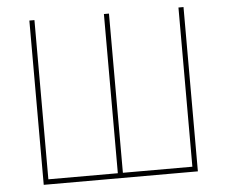

<svg xmlns="http://www.w3.org/2000/svg" viewBox="-52 -787 1002 847"><g transform="rotate(-5 449.5 -364.0)"><path d="M107.9 -727.5H130.4V-22.5H438V-727.5H460.4V-22.5H768.1V-727.5H790.5V0H107.9Z"/></g></svg>

Font: Inter 17pt Thin
Style: Regular
Weight: 250
Version: Version 4.001;git-66647c0bb